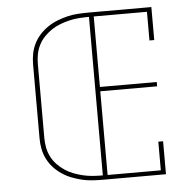

<svg xmlns="http://www.w3.org/2000/svg" viewBox="-52 -788 855 841"><g transform="rotate(-5 375.0 -367.5)"><path d="M368 0Q345 0 321 -1.5Q297 -3 274.5 -8.5Q252 -14 230 -22.5Q208 -31 188 -44.5Q168 -58 152 -75.5Q136 -93 125.5 -114Q115 -135 110.5 -158Q106 -181 106 -205V-530Q106 -554 110.5 -577Q115 -600 125.5 -621Q136 -642 152 -659.5Q168 -677 188 -690.5Q208 -704 230 -712.5Q252 -721 274.5 -726.5Q297 -732 321 -733.5Q345 -735 368 -735H644V-590H623V-716H389V-406H639V-387H389V-19H623V-145H644V0ZM368 -19V-716Q347 -716 325 -714.5Q303 -713 282 -708Q261 -703 241 -695.5Q221 -688 203 -676Q185 -664 170 -648.5Q155 -633 145 -613.5Q135 -594 131 -573Q127 -552 127 -530V-205Q127 -183 131 -162Q135 -141 145 -121.5Q155 -102 170 -86.5Q185 -71 203 -59Q221 -47 241 -39.5Q261 -32 282 -27Q303 -22 325 -20.5Q347 -19 368 -19Z"/></g></svg>

Font: Iosevka Etoile Thin
Style: Regular
Weight: 100
Designer: Belleve Invis
Foundry: Belleve Invis
Version: Version 22.1.2; ttfautohint (v1.8.4)